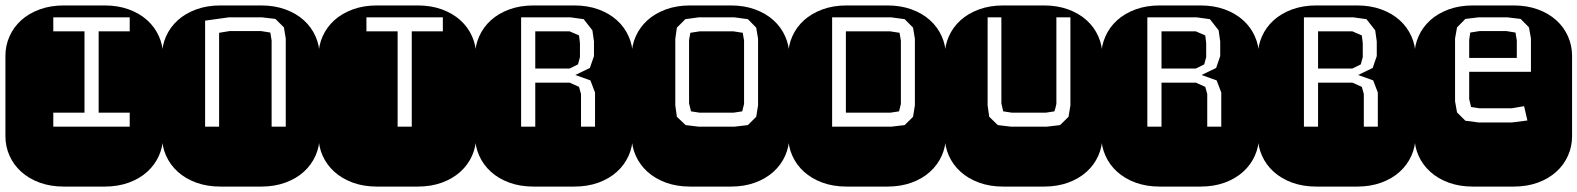

<svg xmlns="http://www.w3.org/2000/svg" viewBox="-22 -689 5825 709"><path d="M174.8 -272.9V-221.2H457V-272.9H342.3V-573.2H457V-625H174.8V-573.2H290V-272.9ZM364.3 -668.9Q413.6 -668.9 453.6 -654.3Q493.7 -639.6 521.7 -614.3Q549.8 -588.9 564.9 -554.9Q580.1 -521 580.1 -482.9V-186Q580.1 -147.9 564.9 -114Q549.8 -80.1 521.7 -54.7Q493.7 -29.3 453.6 -14.6Q413.6 0 364.3 0H213.9Q164.6 0 124.5 -14.6Q84.5 -29.3 56.4 -54.7Q28.3 -80.1 13.2 -114Q-2 -147.9 -2 -186V-482.9Q-2 -521 13.2 -554.9Q28.3 -588.9 56.4 -614.3Q84.5 -639.6 124.5 -654.3Q164.6 -668.9 213.9 -668.9Z M1033.2 -546.9 1026.4 -587.9 995.1 -619.1 945.3 -625H823.2L735.4 -612.8V-221.2H787.1V-567.9L825.2 -574.2H942.4L976.1 -568.8L981 -540V-221.2H1033.2ZM942.4 -668.9Q991.7 -668.9 1031.7 -654.3Q1071.8 -639.6 1099.9 -614.3Q1127.9 -588.9 1143.1 -554.9Q1158.2 -521 1158.2 -482.9V-186Q1158.2 -147.9 1143.1 -114Q1127.9 -80.1 1099.9 -54.7Q1071.8 -29.3 1031.7 -14.6Q991.7 0 942.4 0H792Q742.7 0 702.6 -14.6Q662.6 -29.3 634.5 -54.7Q606.4 -80.1 591.3 -114Q576.2 -147.9 576.2 -186V-482.9Q576.2 -521 591.3 -554.9Q606.4 -588.9 634.5 -614.3Q662.6 -639.6 702.6 -654.3Q742.7 -668.9 792 -668.9Z M1613.3 -625H1331.1V-573.2H1446.3V-221.2H1498.5V-573.2H1613.3ZM1520.5 -668.9Q1569.8 -668.9 1609.9 -654.3Q1649.9 -639.6 1678 -614.3Q1706.1 -588.9 1721.2 -554.9Q1736.3 -521 1736.3 -482.9V-186Q1736.3 -147.9 1721.2 -114Q1706.1 -80.1 1678 -54.7Q1649.9 -29.3 1609.9 -14.6Q1569.8 0 1520.5 0H1370.1Q1320.8 0 1280.8 -14.6Q1240.7 -29.3 1212.6 -54.7Q1184.6 -80.1 1169.4 -114Q1154.3 -147.9 1154.3 -186V-482.9Q1154.3 -521 1169.4 -554.9Q1184.6 -588.9 1212.6 -614.3Q1240.7 -639.6 1280.8 -654.3Q1320.8 -668.9 1370.1 -668.9Z M2098.6 -668.9Q2147.9 -668.9 2188 -654.3Q2228 -639.6 2256.1 -614.3Q2284.2 -588.9 2299.3 -554.9Q2314.5 -521 2314.5 -482.9V-186Q2314.5 -147.9 2299.3 -114Q2284.2 -80.1 2256.1 -54.7Q2228 -29.3 2188 -14.6Q2147.9 0 2098.6 0H1948.2Q1898.9 0 1858.9 -14.6Q1818.8 -29.3 1790.8 -54.7Q1762.7 -80.1 1747.6 -114Q1732.4 -147.9 1732.4 -186V-482.9Q1732.4 -521 1747.6 -554.9Q1762.7 -588.9 1790.8 -614.3Q1818.8 -639.6 1858.9 -654.3Q1898.9 -668.9 1948.2 -668.9ZM2123.5 -341.8V-221.2H2175.3V-347.2L2158.2 -392.1L2102.5 -412.1L2156.2 -438L2171.4 -481.9V-536.1L2165.5 -577.1L2133.3 -618.2L2084.5 -625H1902.3V-221.2H1954.6V-383.8H2081.5L2116.2 -368.2ZM2081.5 -573.2 2116.2 -558.1 2119.6 -529.8V-478L2112.3 -451.2L2081.5 -436H1954.6V-573.2Z M2676.8 -668.9Q2726.1 -668.9 2766.1 -654.3Q2806.2 -639.6 2834.2 -614.3Q2862.3 -588.9 2877.4 -554.9Q2892.6 -521 2892.6 -482.9V-186Q2892.6 -147.9 2877.4 -114Q2862.3 -80.1 2834.2 -54.7Q2806.2 -29.3 2766.1 -14.6Q2726.1 0 2676.8 0H2526.4Q2477.1 0 2437 -14.6Q2397 -29.3 2368.9 -54.7Q2340.8 -80.1 2325.7 -114Q2310.5 -147.9 2310.5 -186V-482.9Q2310.5 -521 2325.7 -554.9Q2340.8 -588.9 2368.9 -614.3Q2397 -639.6 2437 -654.3Q2477.1 -668.9 2526.4 -668.9ZM2777.3 -545.9 2770.5 -586.9 2739.7 -618.2 2689.5 -625H2558.6L2508.8 -618.2L2477.5 -586.9L2471.7 -545.9V-299.8L2477.5 -257.8L2509.8 -227.1L2558.6 -221.2H2689.5L2739.7 -227.1L2770.5 -257.8L2777.3 -299.8ZM2718.8 -277.8 2686.5 -272.9H2561.5L2529.8 -277.8L2522.5 -307.1V-541L2527.3 -567.9L2561.5 -573.2H2686.5L2720.7 -567.9L2725.6 -539.1V-305.2Z M3254.9 -668.9Q3304.2 -668.9 3344.2 -654.3Q3384.3 -639.6 3412.4 -614.3Q3440.4 -588.9 3455.6 -554.9Q3470.7 -521 3470.7 -482.9V-186Q3470.7 -147.9 3455.6 -114Q3440.4 -80.1 3412.4 -54.7Q3384.3 -29.3 3344.2 -14.6Q3304.2 0 3254.9 0H3104.5Q3055.2 0 3015.1 -14.6Q2975.1 -29.3 2947 -54.7Q2918.9 -80.1 2903.8 -114Q2888.7 -147.9 2888.7 -186V-482.9Q2888.7 -521 2903.8 -554.9Q2918.9 -588.9 2947 -614.3Q2975.1 -639.6 3015.1 -654.3Q3055.2 -668.9 3104.5 -668.9ZM3356.4 -545.9 3349.6 -586.9 3318.8 -618.2 3268.6 -625H3050.8V-221.2H3268.6L3318.8 -227.1L3349.6 -257.8L3356.4 -299.8ZM3297.9 -277.8 3265.6 -272.9H3101.6V-573.2H3265.6L3299.8 -567.9L3304.7 -539.1V-305.2Z M3833 -668.9Q3882.3 -668.9 3922.4 -654.3Q3962.4 -639.6 3990.5 -614.3Q4018.6 -588.9 4033.7 -554.9Q4048.8 -521 4048.8 -482.9V-186Q4048.8 -147.9 4033.7 -114Q4018.6 -80.1 3990.5 -54.7Q3962.4 -29.3 3922.4 -14.6Q3882.3 0 3833 0H3682.6Q3633.3 0 3593.3 -14.6Q3553.2 -29.3 3525.1 -54.7Q3497.1 -80.1 3481.9 -114Q3466.8 -147.9 3466.8 -186V-482.9Q3466.8 -521 3481.9 -554.9Q3497.1 -588.9 3525.1 -614.3Q3553.2 -639.6 3593.3 -654.3Q3633.3 -668.9 3682.6 -668.9ZM3930.7 -625H3878.9V-305.2Q3877.9 -298.8 3875.7 -291.5Q3873.5 -284.2 3871.6 -277.8L3839.8 -272.9H3714.8L3682.6 -277.8L3675.8 -307.1V-625H3625V-299.8L3630.9 -257.8L3662.6 -227.1L3711.9 -221.2H3842.8L3892.6 -227.1L3923.8 -257.8L3930.7 -299.8Z M4411.1 -668.9Q4460.4 -668.9 4500.5 -654.3Q4540.5 -639.6 4568.6 -614.3Q4596.7 -588.9 4611.8 -554.9Q4627 -521 4627 -482.9V-186Q4627 -147.9 4611.8 -114Q4596.7 -80.1 4568.6 -54.7Q4540.5 -29.3 4500.5 -14.6Q4460.4 0 4411.1 0H4260.7Q4211.4 0 4171.4 -14.6Q4131.3 -29.3 4103.3 -54.7Q4075.2 -80.1 4060.1 -114Q4044.9 -147.9 4044.9 -186V-482.9Q4044.9 -521 4060.1 -554.9Q4075.2 -588.9 4103.3 -614.3Q4131.3 -639.6 4171.4 -654.3Q4211.4 -668.9 4260.7 -668.9ZM4436 -341.8V-221.2H4487.8V-347.2L4470.7 -392.1L4415 -412.1L4468.8 -438L4483.9 -481.9V-536.1L4478 -577.1L4445.8 -618.2L4397 -625H4214.8V-221.2H4267.1V-383.8H4394L4428.7 -368.2ZM4394 -573.2 4428.7 -558.1 4432.1 -529.8V-478L4424.8 -451.2L4394 -436H4267.1V-573.2Z M4989.3 -668.9Q5038.6 -668.9 5078.6 -654.3Q5118.7 -639.6 5146.7 -614.3Q5174.8 -588.9 5189.9 -554.9Q5205.1 -521 5205.1 -482.9V-186Q5205.1 -147.9 5189.9 -114Q5174.8 -80.1 5146.7 -54.7Q5118.7 -29.3 5078.6 -14.6Q5038.6 0 4989.3 0H4838.9Q4789.6 0 4749.5 -14.6Q4709.5 -29.3 4681.4 -54.7Q4653.3 -80.1 4638.2 -114Q4623 -147.9 4623 -186V-482.9Q4623 -521 4638.2 -554.9Q4653.3 -588.9 4681.4 -614.3Q4709.5 -639.6 4749.5 -654.3Q4789.6 -668.9 4838.9 -668.9ZM5014.2 -341.8V-221.2H5065.9V-347.2L5048.8 -392.1L4993.2 -412.1L5046.9 -438L5062 -481.9V-536.1L5056.2 -577.1L5023.9 -618.2L4975.1 -625H4793V-221.2H4845.2V-383.8H4972.2L5006.8 -368.2ZM4972.2 -573.2 5006.8 -558.1 5010.3 -529.8V-478L5002.9 -451.2L4972.2 -436H4845.2V-573.2Z M5567.4 -668.9Q5616.7 -668.9 5656.7 -654.3Q5696.8 -639.6 5724.9 -614.3Q5752.9 -588.9 5768.1 -554.9Q5783.2 -521 5783.2 -482.9V-186Q5783.2 -147.9 5768.1 -114Q5752.9 -80.1 5724.9 -54.7Q5696.8 -29.3 5656.7 -14.6Q5616.7 0 5567.4 0H5417Q5367.7 0 5327.6 -14.6Q5287.6 -29.3 5259.5 -54.7Q5231.4 -80.1 5216.3 -114Q5201.2 -147.9 5201.2 -186V-482.9Q5201.2 -521 5216.3 -554.9Q5231.4 -588.9 5259.5 -614.3Q5287.6 -639.6 5327.6 -654.3Q5367.7 -668.9 5417 -668.9ZM5631.3 -546.9 5624 -587.9 5593.3 -619.1 5543.9 -625H5438L5389.2 -619.1L5358.4 -587.9L5351.1 -546.9V-314.9L5358.4 -273.9L5389.2 -243.2L5438 -236.8H5561L5618.2 -244.1L5606 -296.9L5560.1 -289.1H5441.4L5410.2 -293.9L5403.3 -323.2V-423.8H5631.3ZM5403.3 -475.1V-541L5407.2 -568.8L5441.4 -574.2H5541L5574.2 -568.8L5579.1 -540V-475.1Z"/></svg>

Font: Monofett
Style: Regular
Weight: 400
Designer: vernon adams
Foundry: vernon adams
Version: Version 1.000